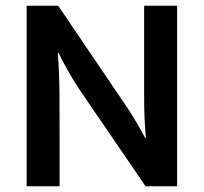

<svg xmlns="http://www.w3.org/2000/svg" viewBox="-20 -650 711 670"><path d="M73 -630H183L423 -276Q443 -246 460 -216.5Q477 -187 487 -168H489Q483 -237 483 -306.5Q483 -376 483 -445V-630H598V0H488L259 -335Q236 -369 215.5 -406Q195 -443 184 -466H182Q187 -392 187.5 -322.5Q188 -253 188 -181V0H73Z"/></svg>

Font: Mukta Mahee SemiBold
Style: Regular
Weight: 600
Designer: Shuchita Grover, Noopur Datye, Girish Dalvi, Yashodeep Gholap
Foundry: Ek Type
Version: Version 2.538;PS 1.000;hotconv 16.6.51;makeotf.lib2.5.65220;